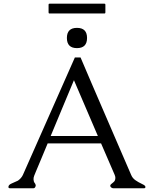

<svg xmlns="http://www.w3.org/2000/svg" viewBox="-20 -1003 818 1023"><path d="M243.7 -983.4H536.6Q541.5 -983.4 541.5 -978.5V-936.5Q541.5 -931.2 536.6 -931.2H243.7Q238.8 -931.2 238.8 -936.5V-978.5Q238.8 -983.4 243.7 -983.4ZM748 0H583Q578.6 0 574 -3.2Q569.3 -6.3 568.4 -9Q567.4 -11.7 567.4 -14.6Q567.4 -17.6 572.5 -22.2Q577.6 -26.9 584 -31.7Q590.3 -36.6 592.5 -42.7Q594.7 -48.8 594.7 -55.7Q594.7 -63 590.8 -71.8L518.6 -238.8H233.9Q216.3 -196.8 199 -155Q181.6 -113.3 170.7 -87.6Q159.7 -62 159.2 -56.4Q158.7 -50.8 158.7 -46.6Q158.7 -42.5 160.2 -37.1Q161.6 -31.7 165 -27.6Q168.5 -23.4 169.4 -19.3Q170.4 -15.1 170.4 -13.7Q170.4 -12.2 169.4 -10.3Q166 0 158.7 0H32.7Q22.9 0 25.4 -10.3Q27.3 -19 42 -25.4Q56.6 -31.7 75.7 -40.5Q94.2 -53.7 102.1 -71.3L378.9 -696.8H409.2Q433.6 -639.2 469.5 -555.7Q505.4 -472.2 543.7 -383.8Q582 -295.4 617.9 -211.9Q653.8 -128.4 678.7 -71.3Q686 -53.2 702.4 -42.2Q718.8 -31.2 729.7 -26.4Q740.7 -21.5 746.6 -17.6Q752.4 -13.7 753.7 -11Q754.9 -8.3 754.9 -6.6Q754.9 -4.9 753.7 -2.4Q752.4 0 748 0ZM501.5 -278.3 374 -575.7Q342.8 -501 311.8 -426.8Q280.8 -352.5 250 -278.3ZM443.8 -800.8Q443.8 -746.6 390.1 -746.6Q336.4 -746.6 336.4 -800.8Q336.4 -854.5 390.1 -854.5Q443.8 -854.5 443.8 -800.8Z"/></svg>

Font: Caudex
Style: Regular
Weight: 400
Version: Version 1.04